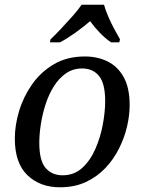

<svg xmlns="http://www.w3.org/2000/svg" viewBox="-20 -786 614 816"><path d="M235 10Q150 10 96.5 -41.5Q43 -93 43 -197Q43 -253 61 -313.5Q79 -374 116 -427Q153 -480 209 -513Q265 -546 341 -546Q394 -546 437 -525Q480 -504 505.5 -458.5Q531 -413 531 -339Q531 -296 520 -248.5Q509 -201 486 -155Q463 -109 428 -72Q393 -35 345 -12.5Q297 10 235 10ZM246 -41Q295 -41 329.5 -72.5Q364 -104 385.5 -153.5Q407 -203 417 -257Q427 -311 427 -356Q427 -431 401 -463Q375 -495 329 -495Q290 -495 260 -474Q230 -453 208.5 -418.5Q187 -384 173.5 -342Q160 -300 153.5 -257.5Q147 -215 147 -179Q147 -103 174 -72Q201 -41 246 -41ZM195 -619Q215 -638 239.5 -664Q264 -690 288 -717Q312 -744 327 -766H422Q428 -744 439.5 -717Q451 -690 465 -664Q479 -638 490 -619L487 -606H452Q427 -623 403.5 -647.5Q380 -672 363 -696Q335 -672 301 -647.5Q267 -623 235 -606H192Z"/></svg>

Font: NotoSerif-Italic
Style: Regular
Weight: 400
Italic angle: -12°
Designer: Monotype Design Team
Foundry: Monotype Imaging Inc.
Version: Version 2.007; ttfautohint (v1.8) -l 8 -r 50 -G 200 -x 14 -D